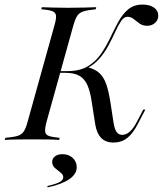

<svg xmlns="http://www.w3.org/2000/svg" viewBox="-39 -602 700 826"><path d="M449.2 11.3Q416.1 11.3 396.8 -8.1Q377.4 -27.4 371 -65.3L355.6 -163.7Q349.2 -208.9 336.7 -236.3Q324.2 -263.7 302 -276.2Q279.8 -288.7 241.9 -288.7H207.3L208.9 -296H250Q304 -296 338.3 -316.5Q372.6 -337.1 395.2 -369.8Q417.7 -402.4 435.1 -439.1Q452.4 -475.8 470.2 -508.5Q487.9 -541.1 512.5 -561.7Q537.1 -582.3 574.2 -582.3Q604.8 -582.3 623.4 -569.4Q641.9 -556.5 641.9 -534.7Q641.9 -516.1 628.2 -503.6Q614.5 -491.1 594.4 -491.1Q575 -491.1 561.3 -500.8Q547.6 -510.5 535.9 -520.2Q524.2 -529.8 509.7 -529.8Q494.4 -529.8 482.3 -512.1Q470.2 -494.4 457.7 -466.9Q445.2 -439.5 429 -408.9Q412.9 -378.2 390.3 -351.6Q367.7 -325 336.3 -308.9L337.9 -312.9Q370.2 -304.8 388.7 -287.5Q407.3 -270.2 417.7 -240.7Q428.2 -211.3 435.5 -165.3L450 -71Q454 -46 462.9 -33.9Q471.8 -21.8 486.3 -21.8Q504 -21.8 519.8 -35.9Q535.5 -50 550.8 -79.8L577.4 -130.6H586.3L555.6 -71.8Q533.1 -27.4 508.1 -8.1Q483.1 11.3 449.2 11.3ZM-18.5 0 -16.1 -8.9Q18.5 -12.1 36.3 -17.3Q54 -22.6 63.3 -36.7Q72.6 -50.8 79.8 -78.2L195.2 -492.7Q203.2 -520.2 202 -534.3Q200.8 -548.4 185.9 -554Q171 -559.7 138.7 -562.1L141.1 -571Q160.5 -570.2 189.5 -569.4Q218.5 -568.5 254.8 -568.5Q291.9 -568.5 322.6 -569.4Q353.2 -570.2 375 -571L372.6 -562.1Q338.7 -558.9 320.6 -553.2Q302.4 -547.6 293.5 -534.3Q284.7 -521 276.6 -492.7L161.3 -78.2Q154 -50.8 155.2 -36.7Q156.5 -22.6 171 -17.3Q185.5 -12.1 217.7 -8.9L215.3 0Q196 -1.6 166.5 -2Q137.1 -2.4 101.6 -2.4Q63.7 -2.4 33.1 -2Q2.4 -1.6 -18.5 0ZM166.1 204 164.5 198.4Q205.6 188.7 219.4 180.2Q233.1 171.8 233.1 160.5Q233.1 149.2 221.4 140.3Q209.7 131.5 197.6 121Q185.5 110.5 185.5 94.4Q185.5 79.8 197.6 70.6Q209.7 61.3 229.8 61.3Q256.5 61.3 273.8 77.4Q291.1 93.5 291.1 117.7Q291.1 146.8 258.9 169Q226.6 191.1 166.1 204Z"/></svg>

Font: Playfair 144pt
Style: Italic
Weight: 400
Italic angle: -15.6°
Designer: Claus Eggers Sørensen
Foundry: Claus Eggers Sørensen
Version: Version 2.001;gftools[0.9.30]